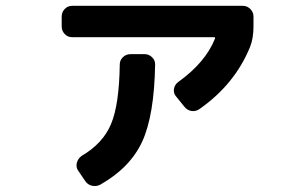

<svg xmlns="http://www.w3.org/2000/svg" viewBox="-20 -596 1040 652"><path d="M224.6 -469.7Q210 -469.7 199.7 -480.5Q189.5 -491.2 189.5 -505.9V-540Q189.5 -554.7 199.7 -565.4Q210 -576.2 224.6 -576.2H804.7Q819.3 -576.2 830.1 -565.4Q840.8 -554.7 840.8 -540V-505.9Q840.8 -465.8 829.1 -436.5Q777.3 -309.6 657.2 -225.6Q644.5 -216.8 629.9 -219.2Q615.2 -221.7 605.5 -234.4L577.1 -269.5Q568.4 -280.3 570.8 -294.4Q573.2 -308.6 585 -317.4Q677.7 -383.8 710 -464.8Q711.9 -469.7 707 -469.7ZM422.9 -412.1H471.7Q485.4 -412.1 496.1 -401.9Q506.8 -391.6 506.8 -377.9Q503.9 -204.1 462.9 -115.2Q421.9 -26.4 320.3 31.2Q306.6 38.1 292 34.7Q277.3 31.2 268.6 17.6L244.1 -18.6Q237.3 -30.3 241.2 -43.9Q245.1 -57.6 256.8 -66.4Q329.1 -108.4 356.9 -174.3Q384.8 -240.2 386.7 -377Q386.7 -391.6 397.5 -401.9Q408.2 -412.1 422.9 -412.1Z"/></svg>

Font: Rounded-L Mgen+ 1mn bold
Style: Bold
Weight: 700
Designer: [Source Han Sans]
Ryoko NISHIZUKA  (kana & ideographs); Paul D. Hunt (Latin, Greek & Cyrillic); Wenlong ZHANG  (bopomofo
Version: Version 1.059.20150602